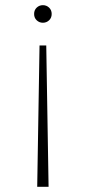

<svg xmlns="http://www.w3.org/2000/svg" viewBox="-20 -507 332 743"><path d="M112 -453Q112 -468 122 -477.5Q132 -487 146 -487Q160 -487 170 -477.5Q180 -468 180 -453Q180 -438 170 -428.5Q160 -419 146 -419Q132 -419 122 -428.5Q112 -438 112 -453ZM133 -331H159L168 216H124Z"/></svg>

Font: Maitree ExtraLight
Style: Regular
Weight: 250
Designer: CadsonDemak Team
Foundry: CadsonDemak
Version: Version 1.002